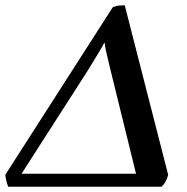

<svg xmlns="http://www.w3.org/2000/svg" viewBox="-43 -705 706 725"><path d="M383 -678Q395 -683 406 -684Q417 -685 428 -685L592 -45Q589 -33 583 -21Q577 -9 567 0H-12Q-16 -10 -19 -21.5Q-22 -33 -23 -45ZM355 -551Q339 -521 322.5 -494.5Q306 -468 288 -438L14 -11V-49H499L480 -11L373 -446Q366 -476 359.5 -502.5Q353 -529 350 -558Z"/></svg>

Font: Vollkorn Medium
Style: Italic
Weight: 500
Italic angle: -11°
Designer: Friedrich Althausen
Foundry: Friedrich Althausen
Version: Version 5.000